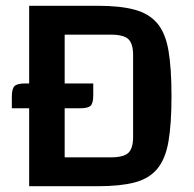

<svg xmlns="http://www.w3.org/2000/svg" viewBox="-20 -645 671 665"><path d="M81 -625H318Q396 -625 446 -611.5Q496 -598 524.5 -564.5Q553 -531 563.5 -470Q574 -409 574 -312Q574 -216 563.5 -155Q553 -94 524.5 -60Q496 -26 446 -13Q396 0 318 0H81ZM204 -525V-100H363Q408 -100 424.5 -115.5Q441 -131 441 -171V-454Q441 -494 424.5 -509.5Q408 -525 363 -525ZM21 -310Q21 -338 30.5 -347Q40 -356 67 -356H303V-315Q303 -288 294 -279Q285 -270 258 -270H21Z"/></svg>

Font: Changa ExtraLight Medium
Style: Regular
Weight: 500
Version: Version 3.002; ttfautohint (v1.8.2)